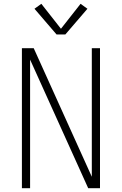

<svg xmlns="http://www.w3.org/2000/svg" viewBox="-20 -988 640 1008"><path d="M95 0V-735H157L462 -60V-735H505V0H443L138 -675V0ZM277 -807 161 -942 197 -968 300 -837 403 -968 439 -942 323 -807Z"/></svg>

Font: Zed Sans Extralight Extended
Style: Regular
Weight: 200
Width: 7
Designer: Belleve Invis
Foundry: Belleve Invis
Version: Version 1.0.0; ttfautohint (v1.8.4)